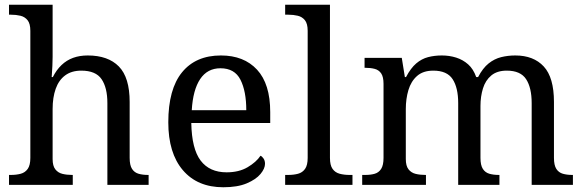

<svg xmlns="http://www.w3.org/2000/svg" viewBox="-20 -780 2465 810"><path d="M18 0V-42H26Q49 -42 67.5 -47Q86 -52 97 -67.5Q108 -83 108 -114V-650Q108 -680 96.5 -694.5Q85 -709 66.5 -713.5Q48 -718 26 -718H18V-760H202V-540Q202 -522 201 -502.5Q200 -483 199 -469Q198 -455 198 -455H203Q218 -485 239.5 -505.5Q261 -526 288.5 -536Q316 -546 350 -546Q436 -546 481.5 -499.5Q527 -453 527 -350V-114Q527 -83 537 -67.5Q547 -52 564.5 -47Q582 -42 604 -42H607V0H433V-345Q433 -410 408.5 -446Q384 -482 323 -482Q282 -482 255 -462Q228 -442 215 -405.5Q202 -369 202 -320V-109Q202 -80 213.5 -65.5Q225 -51 243.5 -46.5Q262 -42 284 -42H287V0Z M922 10Q813 10 751.5 -62Q690 -134 690 -264Q690 -404 748 -475Q806 -546 912 -546Q1009 -546 1064.5 -486Q1120 -426 1120 -307V-261H787Q789 -152 826.5 -102.5Q864 -53 936 -53Q988 -53 1024.5 -74.5Q1061 -96 1079 -123Q1086 -120 1092 -111Q1098 -102 1098 -89Q1098 -69 1079 -46Q1060 -23 1021 -6.5Q982 10 922 10ZM1019 -315Q1019 -395 994.5 -443.5Q970 -492 910 -492Q855 -492 824.5 -446.5Q794 -401 789 -315Z M1183 0V-42H1196Q1219 -42 1237.5 -47Q1256 -52 1267 -67.5Q1278 -83 1278 -114V-650Q1278 -680 1266.5 -694.5Q1255 -709 1236.5 -713.5Q1218 -718 1196 -718H1183V-760H1372V-114Q1372 -83 1383 -67.5Q1394 -52 1413 -47Q1432 -42 1454 -42H1467V0Z M1508 0V-42H1521Q1544 -42 1561 -47Q1578 -52 1588 -67.5Q1598 -83 1598 -114V-426Q1598 -456 1588 -470.5Q1578 -485 1560.5 -489.5Q1543 -494 1521 -494H1518V-536H1675L1688 -455H1693Q1713 -493 1736 -512.5Q1759 -532 1786 -539Q1813 -546 1844 -546Q1876 -546 1904.5 -537Q1933 -528 1955 -508.5Q1977 -489 1989 -455H1997Q2017 -493 2041.5 -512.5Q2066 -532 2094.5 -539Q2123 -546 2154 -546Q2231 -546 2274 -499.5Q2317 -453 2317 -350V-114Q2317 -83 2327 -67.5Q2337 -52 2354.5 -47Q2372 -42 2394 -42H2397V0H2223V-345Q2223 -410 2199.5 -446Q2176 -482 2118 -482Q2077 -482 2052.5 -461.5Q2028 -441 2017.5 -407Q2007 -373 2007 -333V-114Q2007 -83 2017 -67.5Q2027 -52 2044.5 -47Q2062 -42 2084 -42H2087V0H1913V-345Q1913 -410 1889.5 -446Q1866 -482 1808 -482Q1765 -482 1739.5 -459.5Q1714 -437 1703 -400Q1692 -363 1692 -320V-109Q1692 -80 1703.5 -65.5Q1715 -51 1733.5 -46.5Q1752 -42 1774 -42H1777V0Z"/></svg>

Font: Noto Serif Tibetan
Style: Regular
Weight: 400
Designer: Monotype Design Team
Foundry: Monotype Imaging Inc.
Version: Version 2.103